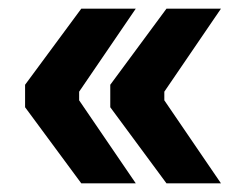

<svg xmlns="http://www.w3.org/2000/svg" viewBox="-20 -506 569 444"><path d="M365 -82 235 -258V-310L365 -486H491L360 -294V-274L491 -82ZM168 -82 38 -258V-310L168 -486H294L163 -294V-274L294 -82Z"/></svg>

Font: Mozilla Headline ExtraLight
Style: Regular
Weight: 200
Designer: Studio DRAMA
Foundry: Studio DRAMA
Version: Version 1.000